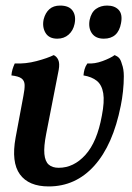

<svg xmlns="http://www.w3.org/2000/svg" viewBox="-20 -666 474 690"><path d="M155 4Q83 4 51.5 -39.5Q20 -83 36 -171L64 -321Q69 -346 68.5 -361Q68 -376 57.5 -384Q47 -392 21 -395Q22 -407 25 -417Q28 -427 33 -438Q72 -436 111.5 -446.5Q151 -457 173 -468Q184 -463 189.5 -450.5Q195 -438 191 -415L146 -185Q137 -139 139.5 -112.5Q142 -86 155 -74.5Q168 -63 191 -63Q245 -63 287 -109.5Q329 -156 346 -250Q356 -301 351 -331Q346 -361 328 -375.5Q310 -390 280 -395Q281 -407 284 -417.5Q287 -428 294 -438Q320 -436 348.5 -446.5Q377 -457 392 -468Q402 -464 408 -457.5Q414 -451 418 -436Q425 -418 425 -392Q425 -366 422 -338Q419 -310 414 -286Q386 -145 319 -70.5Q252 4 155 4ZM353 -527Q324 -527 310.5 -546Q297 -565 302 -594Q308 -622 325 -634Q342 -646 365 -646Q392 -646 406.5 -630.5Q421 -615 415 -583Q405 -527 353 -527ZM186 -527Q156 -527 143.5 -548Q131 -569 137 -597Q143 -620 157.5 -633Q172 -646 196 -646Q228 -646 241 -627.5Q254 -609 248 -580Q243 -556 226.5 -541.5Q210 -527 186 -527Z"/></svg>

Font: Vollkorn Medium
Style: Italic
Weight: 500
Italic angle: -11°
Designer: Friedrich Althausen
Foundry: Friedrich Althausen
Version: Version 5.000